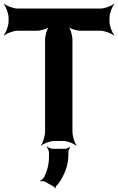

<svg xmlns="http://www.w3.org/2000/svg" viewBox="-25 -757 634 1031"><path d="M563 -642V-661C563 -685 577 -722 589 -735L587 -737C574 -725 537 -711 513 -711H71C47 -711 10 -725 -3 -737L-5 -735C7 -722 21 -685 21 -661V-642C21 -618 7 -581 -5 -568L-3 -566C10 -578 47 -592 71 -592H174C194 -592 231 -603 243 -616L241 -618C228 -606 217 -566 217 -542V-50C217 -26 205 11 195 24L196 26C207 14 243 0 267 0H314C338 0 373 14 384 26L386 24C376 11 364 -26 364 -50V-542C364 -566 353 -606 340 -618L338 -616C350 -603 386 -592 406 -592H513C537 -592 574 -578 587 -566L589 -568C577 -581 563 -618 563 -642ZM219 220 265 246C267 247 270 252 270 254L274 253C274 251 274 246 275 244C284 235 292 225 299 214C321 178 342 132 342 77V60C342 51 348 39 352 35L349 32C345 36 333 42 325 42H259C249 42 234 35 229 30L226 33C231 38 238 53 238 63V84C238 130 227 163 213 192C209 200 197 211 191 213L193 217C198 215 211 215 219 220Z"/></svg>

Font: Asimov
Style: EdgeNar
Weight: 500
Designer: Google
Version: Version 2.000980: 2014